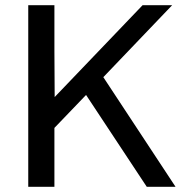

<svg xmlns="http://www.w3.org/2000/svg" viewBox="-20 -714 734 734"><path d="M88 0V-694H188V-519L189 -343L525 -694H638L375 -419L651 0H541L309 -351L188 -225V0Z"/></svg>

Font: MathJax_SansSerif
Style: Regular
Weight: 400
Version: Version 1.1